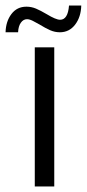

<svg xmlns="http://www.w3.org/2000/svg" viewBox="-38 -670 312 690"><path d="M87 -500H157V0H87ZM57 -646Q75 -646 91.5 -639Q108 -632 130 -619Q163 -599 178 -599Q206 -599 210 -650H254Q253 -609 232 -581.5Q211 -554 177 -554Q159 -554 142 -561.5Q125 -569 104 -582Q92 -589 80 -595Q68 -601 59 -601Q46 -601 37 -588.5Q28 -576 27 -554H-18Q-17 -593 3 -619.5Q23 -646 57 -646Z"/></svg>

Font: Sarabun Light
Style: Regular
Weight: 300
Designer: Suppakit Chalermlarp | Katatrad Co.,Ltd.
Foundry: Cadson Demak Co.,Ltd.
Version: Version 1.000; ttfautohint (v1.6)